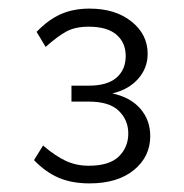

<svg xmlns="http://www.w3.org/2000/svg" viewBox="-20 -828 428 446"><path d="M188 -402Q147 -402 116.5 -415Q86 -428 59 -456L80 -490Q108 -466 132.5 -454.5Q157 -443 186 -443Q234 -443 256 -464.5Q278 -486 278 -518Q278 -549 256 -570.5Q234 -592 186 -592H146V-629H186Q229 -629 250.5 -647.5Q272 -666 272 -698Q272 -729 250.5 -747.5Q229 -766 186 -766Q155 -766 134.5 -755Q114 -744 86 -719L65 -754Q92 -782 121 -795Q150 -808 188 -808Q248 -808 285.5 -778Q323 -748 323 -703Q323 -670 301 -645Q279 -620 241 -611Q283 -602 306 -575.5Q329 -549 329 -512Q329 -464 291 -433Q253 -402 188 -402Z"/></svg>

Font: Gantari Light
Style: Regular
Weight: 300
Designer: Anugrah Pasau
Foundry: Lafontype
Version: Version 1.000; ttfautohint (v1.8.3)